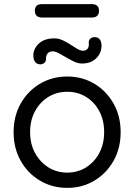

<svg xmlns="http://www.w3.org/2000/svg" viewBox="-20 -901 651 931"><path d="M565 -260Q565 -182 530.5 -121Q496 -60 437.5 -25Q379 10 306 10Q233 10 174 -25Q115 -60 80.5 -121Q46 -182 46 -260Q46 -338 80.5 -399Q115 -460 174 -495Q233 -530 306 -530Q379 -530 437.5 -495Q496 -460 530.5 -399Q565 -338 565 -260ZM485 -260Q485 -318 461.5 -362Q438 -406 397.5 -431Q357 -456 306 -456Q255 -456 214.5 -431Q174 -406 150 -362Q126 -318 126 -260Q126 -203 150 -159Q174 -115 214.5 -89.5Q255 -64 306 -64Q357 -64 397.5 -89.5Q438 -115 461.5 -159Q485 -203 485 -260ZM176 -589Q158 -589 149 -602.5Q140 -616 142 -641Q147 -673 173.5 -694Q200 -715 243 -715Q264 -715 283.5 -706Q303 -697 320.5 -685.5Q338 -674 354 -664.5Q370 -655 383 -655Q396 -655 403.5 -663.5Q411 -672 411 -687Q408 -703 416.5 -712Q425 -721 438 -721Q457 -721 465.5 -707.5Q474 -694 472 -671Q470 -650 458.5 -632.5Q447 -615 427 -604Q407 -593 377 -593Q359 -593 340 -602Q321 -611 301.5 -622.5Q282 -634 265 -643Q248 -652 235 -652Q222 -652 213.5 -644.5Q205 -637 203 -621Q205 -606 196.5 -597.5Q188 -589 176 -589ZM184 -816Q149 -816 149 -849Q149 -881 184 -881H425Q460 -881 460 -849Q460 -816 425 -816Z"/></svg>

Font: Quicksand Light Medium
Style: Regular
Weight: 500
Version: Version 3.006